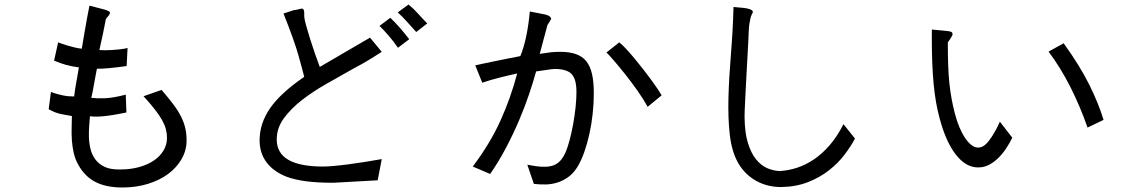

<svg xmlns="http://www.w3.org/2000/svg" viewBox="-20 -755 5040 852"><path d="M617 -328 697 -356Q728 -320 749.5 -291.5Q771 -263 784 -236.5Q797 -210 802.5 -185Q808 -160 808 -132Q808 -88 786 -49.5Q764 -11 726 17Q688 45 636 61Q584 77 523 77Q451 77 403.5 52.5Q356 28 328 -23Q314 -47 307.5 -75Q301 -103 299 -132Q297 -161 298 -189Q299 -217 299 -240Q278 -244 263.5 -246.5Q249 -249 238.5 -252Q228 -255 218 -259.5Q208 -264 196 -270L206 -347Q222 -341 235 -337.5Q248 -334 260 -331.5Q272 -329 283.5 -328Q295 -327 309 -327Q311 -343 313 -356.5Q315 -370 317.5 -384Q320 -398 323 -415Q326 -432 330 -456Q299 -460 273.5 -467Q248 -474 220 -486L238 -567Q241 -566 253 -561.5Q265 -557 280.5 -552.5Q296 -548 313 -544Q330 -540 343 -539Q348 -571 352 -593.5Q356 -616 359.5 -636.5Q363 -657 367 -678.5Q371 -700 377 -730L446 -712Q468 -705 468 -699Q468 -692 459 -682Q457 -680 455 -677.5Q453 -675 450 -671Q446 -651 443 -636Q440 -621 437 -606Q434 -591 430 -574Q426 -557 421 -533Q429 -532 444 -532Q459 -532 476 -533Q493 -534 511.5 -536Q530 -538 546 -542L542 -462Q515 -458 496 -456Q477 -454 462.5 -452.5Q448 -451 436 -450.5Q424 -450 410 -450Q407 -434 403.5 -416Q400 -398 397 -380.5Q394 -363 391 -347.5Q388 -332 385 -321Q406 -318 443.5 -319Q481 -320 538 -335L541 -256Q503 -248 476.5 -244Q450 -240 431 -238.5Q412 -237 399.5 -237.5Q387 -238 379 -239Q378 -224 376 -200Q374 -176 374.5 -149.5Q375 -123 381 -96.5Q387 -70 402.5 -48.5Q418 -27 444.5 -14.5Q471 -2 514 -3Q559 -3 597 -13.5Q635 -24 662.5 -42.5Q690 -61 705.5 -87Q721 -113 721 -143Q721 -163 716 -182Q711 -201 699 -222.5Q687 -244 667 -269.5Q647 -295 617 -328Z M1622 -588 1674 -525Q1655 -513 1641 -504Q1627 -495 1613.5 -487Q1600 -479 1585 -470.5Q1570 -462 1549 -451Q1491 -418 1430.5 -384Q1370 -350 1320.5 -311.5Q1271 -273 1239.5 -230Q1208 -187 1208 -136Q1208 -16 1413 -16Q1432 -16 1460.5 -18.5Q1489 -21 1523.5 -25.5Q1558 -30 1596.5 -36Q1635 -42 1674 -49L1656 45Q1602 48 1549.5 51Q1497 54 1459 56Q1389 56 1339 49.5Q1289 43 1251 29Q1193 6 1162.5 -35Q1132 -76 1132 -132Q1132 -208 1179 -275.5Q1226 -343 1330 -414Q1324 -439 1305 -507Q1286 -575 1238 -695L1284 -710Q1289 -711 1292 -711Q1295 -711 1297 -712Q1300 -712 1301 -713Q1309 -715 1313.5 -716Q1318 -717 1319 -717Q1330 -717 1330 -698V-681Q1331 -669 1338.5 -641.5Q1346 -614 1356.5 -581Q1367 -548 1378.5 -514.5Q1390 -481 1399 -458ZM1664 -640 1712 -676Q1734 -655 1752.5 -634Q1771 -613 1796 -581L1746 -543Q1726 -572 1704 -597.5Q1682 -623 1664 -640ZM1745 -700 1793 -735Q1816 -716 1835.5 -694Q1855 -672 1876 -651L1827 -613Q1807 -635 1787 -657.5Q1767 -680 1745 -700Z M2671 -522 2728 -567Q2741 -557 2759 -537.5Q2777 -518 2797 -494Q2817 -470 2837 -444Q2857 -418 2873.5 -395.5Q2890 -373 2901.5 -355.5Q2913 -338 2916 -332L2854 -281Q2836 -314 2808.5 -353Q2781 -392 2753.5 -426.5Q2726 -461 2703 -487.5Q2680 -514 2671 -522ZM2409 -643Q2404 -623 2400 -609Q2396 -595 2392.5 -581.5Q2389 -568 2385 -553Q2381 -538 2375 -516Q2406 -521 2424.5 -523Q2443 -525 2466 -525Q2507 -525 2535.5 -515Q2564 -505 2581.5 -483.5Q2599 -462 2607 -427Q2615 -392 2615 -341Q2615 -296 2610 -250Q2605 -204 2595.5 -161Q2586 -118 2573 -81Q2560 -44 2544 -17Q2526 13 2502.5 30Q2479 47 2453.5 55Q2428 63 2401.5 63.5Q2375 64 2349 61L2320 -24Q2360 -16 2387.5 -15Q2415 -14 2434 -20.5Q2453 -27 2466.5 -42Q2480 -57 2491 -82Q2500 -104 2508.5 -136.5Q2517 -169 2523.5 -205Q2530 -241 2534 -278Q2538 -315 2538 -347Q2538 -404 2516.5 -426.5Q2495 -449 2441 -449Q2435 -449 2424 -447.5Q2413 -446 2400 -444Q2387 -442 2376 -440.5Q2365 -439 2359 -438Q2347 -394 2328 -337.5Q2309 -281 2283 -220Q2257 -159 2224.5 -97.5Q2192 -36 2155 17L2078 -16Q2154 -117 2200 -218Q2246 -319 2275 -429Q2265 -427 2246 -422.5Q2227 -418 2204.5 -412.5Q2182 -407 2159.5 -400.5Q2137 -394 2120 -388L2089 -465Q2102 -468 2123.5 -472.5Q2145 -477 2171 -482.5Q2197 -488 2227.5 -494Q2258 -500 2289 -506Q2305 -545 2315.5 -596Q2326 -647 2331 -704Q2373 -696 2395 -691.5Q2417 -687 2422 -679Q2427 -674 2425.5 -670.5Q2424 -667 2417 -656Q2412 -649 2411 -646.5Q2410 -644 2409 -643Z M3723 -204 3774 -140Q3756 -106 3727.5 -68.5Q3699 -31 3659 0.5Q3619 32 3566 53Q3513 74 3446 75Q3385 75 3335.5 47.5Q3286 20 3256 -31Q3227 -82 3218.5 -156.5Q3210 -231 3212.5 -321.5Q3215 -412 3223.5 -514.5Q3232 -617 3235 -724Q3262 -722 3279 -720Q3296 -718 3305 -715Q3314 -712 3317.5 -708.5Q3321 -705 3321 -701Q3319 -696 3315.5 -689.5Q3312 -683 3310 -673Q3307 -659 3306 -652.5Q3305 -646 3304 -638Q3303 -630 3302.5 -617Q3302 -604 3301 -579Q3295 -477 3292 -414.5Q3289 -352 3287 -316Q3285 -280 3284.5 -263Q3284 -246 3284 -234Q3285 -165 3299 -120Q3313 -75 3335 -48Q3357 -21 3384 -9Q3411 3 3440 4Q3478 2 3516.5 -10.5Q3555 -23 3591.5 -47.5Q3628 -72 3661.5 -110.5Q3695 -149 3723 -204Z M4417 -215 4472 -144Q4461 -121 4445.5 -97.5Q4430 -74 4411 -55Q4392 -36 4369.5 -24Q4347 -12 4320 -12Q4266 -12 4221.5 -69Q4177 -126 4149 -232Q4131 -298 4123 -382.5Q4115 -467 4115 -580V-624L4167 -619Q4193 -617 4200 -614Q4207 -611 4207 -603Q4207 -598 4200 -588Q4198 -584 4194.5 -579Q4191 -574 4186 -567Q4186 -511 4187.5 -466.5Q4189 -422 4193 -384.5Q4197 -347 4203 -315Q4209 -283 4217 -252Q4235 -183 4263.5 -141.5Q4292 -100 4321 -100Q4341 -100 4359.5 -120Q4378 -140 4401 -182ZM4633 -526 4700 -563Q4772 -463 4813.5 -379.5Q4855 -296 4877 -223L4806 -189Q4774 -281 4730.5 -367.5Q4687 -454 4633 -526Z"/></svg>

Font: D2Coding ligature
Style: Regular
Weight: 400
Monospace: yes
Designer: Yong-Rak Park; Jeong-Hwan Yoon; Sang-Min Lee;
Foundry: NHN Corporation
Version: Version 1.3.2; Build 20180524